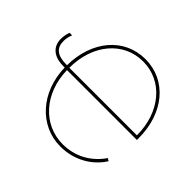

<svg xmlns="http://www.w3.org/2000/svg" viewBox="-164 -908 1117 1117"><g transform="rotate(45 394.5 -350.0)"><path d="M744 -337V-352C744 -558 621 -705 447 -705C273 -705 151 -560 149 -357H142C70 -357 35 -385 35 -441C35 -462 39 -480 47 -501H26C19 -481 15 -460 15 -440C15 -376 60 -338 137 -338H149C153 -141 284 5 456 5C565 5 660 -47 715 -133L699 -143C642 -60 556 -14 456 -14C294 -14 172 -151 169 -337ZM169 -356C169 -548 285 -686 447 -686C607 -686 725 -548 725 -356Z"/></g></svg>

Font: Fixel Text Thin
Style: Regular
Weight: 100
Width: 4
Designer: AlfaBravo + MacPaw
Foundry: Kyrylo Tkachov, Marchela Mozhyna, Serhii Makarenko, Maria Weinstein, Zakhar Kryvoshyya
Version: Version 1.211